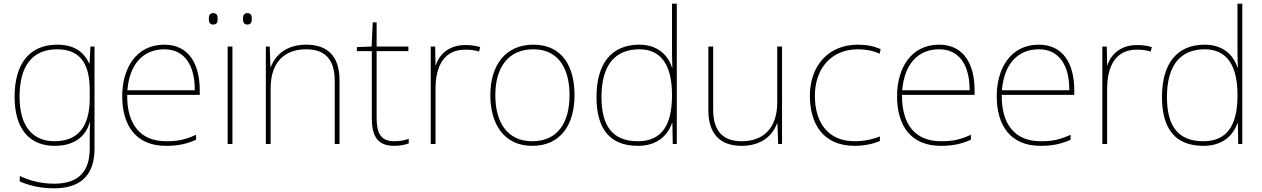

<svg xmlns="http://www.w3.org/2000/svg" viewBox="-20 -780 6838 1040"><path d="M290 -538C136 -538 59 -430 59 -256C59 -81 140 10 276 10C375 10 442 -34 466 -117H468C466 -78 466 -56 466 -17V25C466 140 414 215 273 215C198 215 135 196 87 173V203C135 223 192 240 273 240C433 240 492 152 492 25V-528H470L465 -437H463C435 -495 387 -538 290 -538ZM290 -513C425 -513 466 -419 466 -294V-246C466 -136 432 -15 276 -15C154 -15 86 -99 86 -256C86 -417 150 -513 290 -513Z M870 -538C716 -538 642 -408 642 -259C642 -104 713 10 879 10C943 10 991 0 1042 -23V-50C980 -22 943 -15 879 -15C742 -15 667 -105 669 -266H1062V-291C1062 -430 1005 -538 870 -538ZM870 -513C982 -513 1036 -423 1035 -291H670C682 -436 758 -513 870 -513Z M1111 -678C1111 -661 1116 -647 1134 -647C1156 -647 1159 -661 1159 -678C1159 -694 1156 -709 1134 -709C1116 -709 1111 -694 1111 -678ZM1296 -678C1296 -661 1301 -647 1319 -647C1341 -647 1344 -661 1344 -678C1344 -694 1341 -709 1319 -709C1301 -709 1296 -694 1296 -678ZM1239 0V-528H1213V0Z M1639 -538C1527 -538 1470 -478 1447 -417H1445L1441 -528H1420V0H1446V-302C1446 -446 1524 -513 1639 -513C1736 -513 1793 -462 1793 -345V0H1819V-346C1819 -477 1753 -538 1639 -538Z M2115 -15C2041 -15 2020 -61 2020 -143V-503H2192V-528H2020V-659H1999L1993 -528L1913 -525V-503H1994V-140C1994 -47 2022 10 2115 10C2150 10 2172 4 2194 -3V-28C2172 -20 2148 -15 2115 -15Z M2500 -536C2415 -536 2360 -488 2341 -427H2339L2337 -528H2313V0H2339V-297C2339 -428 2389 -511 2500 -511C2530 -511 2550 -508 2575 -501L2581 -525C2557 -532 2532 -536 2500 -536Z M3092 -264C3092 -417 3028 -538 2869 -538C2722 -538 2636 -432 2636 -264C2636 -107 2711 10 2863 10C3020 10 3092 -109 3092 -264ZM2663 -264C2663 -420 2737 -513 2869 -513C3010 -513 3065 -402 3065 -264C3065 -119 3003 -15 2863 -15C2728 -15 2663 -117 2663 -264Z M3435 10C3540 10 3596 -46 3620 -113H3622L3624 0H3646V-760H3620V-543C3620 -501 3620 -459 3622 -414H3620C3598 -484 3539 -538 3443 -538C3293 -538 3211 -437 3211 -254C3211 -83 3283 10 3435 10ZM3435 -15C3301 -15 3238 -94 3238 -254C3238 -427 3311 -513 3443 -513C3562 -513 3620 -426 3620 -266V-263C3620 -107 3568 -15 3435 -15Z M4216 -528H4190V-226C4190 -82 4112 -15 3997 -15C3898 -15 3843 -68 3843 -186V-528H3817V-182C3817 -57 3879 10 3997 10C4109 10 4166 -50 4189 -111H4191L4195 0H4216Z M4610 10C4665 10 4713 -2 4746 -16V-41C4707 -25 4658 -15 4610 -15C4458 -15 4394 -125 4394 -261C4394 -409 4483 -513 4627 -513C4665 -513 4705 -507 4745 -489L4750 -514C4713 -530 4675 -538 4627 -538C4465 -538 4367 -422 4367 -261C4367 -106 4441 10 4610 10Z M5067 -538C4913 -538 4839 -408 4839 -259C4839 -104 4910 10 5076 10C5140 10 5188 0 5239 -23V-50C5177 -22 5140 -15 5076 -15C4939 -15 4864 -105 4866 -266H5259V-291C5259 -430 5202 -538 5067 -538ZM5067 -513C5179 -513 5233 -423 5232 -291H4867C4879 -436 4955 -513 5067 -513Z M5607 -538C5453 -538 5379 -408 5379 -259C5379 -104 5450 10 5616 10C5680 10 5728 0 5779 -23V-50C5717 -22 5680 -15 5616 -15C5479 -15 5404 -105 5406 -266H5799V-291C5799 -430 5742 -538 5607 -538ZM5607 -513C5719 -513 5773 -423 5772 -291H5407C5419 -436 5495 -513 5607 -513Z M6138 -536C6053 -536 5998 -488 5979 -427H5977L5975 -528H5951V0H5977V-297C5977 -428 6027 -511 6138 -511C6168 -511 6188 -508 6213 -501L6219 -525C6195 -532 6170 -536 6138 -536Z M6498 10C6603 10 6659 -46 6683 -113H6685L6687 0H6709V-760H6683V-543C6683 -501 6683 -459 6685 -414H6683C6661 -484 6602 -538 6506 -538C6356 -538 6274 -437 6274 -254C6274 -83 6346 10 6498 10ZM6498 -15C6364 -15 6301 -94 6301 -254C6301 -427 6374 -513 6506 -513C6625 -513 6683 -426 6683 -266V-263C6683 -107 6631 -15 6498 -15Z"/></svg>

Font: Noto Sans Lao UI Thin
Style: Regular
Weight: 100
Designer: Monotype Design Team
Foundry: Monotype Imaging Inc.
Version: Version 2.000